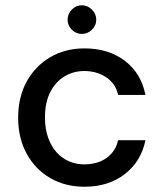

<svg xmlns="http://www.w3.org/2000/svg" viewBox="-20 -698 622 730"><path d="M301 12Q228 12 171 -21Q114 -54 81.5 -113.5Q49 -173 49 -250Q49 -329 81.5 -388Q114 -447 171 -480.5Q228 -514 301 -514Q393 -514 455 -466.5Q517 -419 533 -337H429Q420 -380 384 -404Q348 -428 300 -428Q260 -428 226 -408Q192 -388 171.5 -348.5Q151 -309 151 -251Q151 -208 163 -174.5Q175 -141 195.5 -118.5Q216 -96 243 -84.5Q270 -73 300 -73Q333 -73 359.5 -83.5Q386 -94 404.5 -115Q423 -136 429 -165H533Q517 -85 455 -36.5Q393 12 301 12ZM291 -569Q269 -569 253 -585Q237 -601 237 -623Q237 -645 253 -661.5Q269 -678 291 -678Q313 -678 329.5 -661.5Q346 -645 346 -623Q346 -601 329.5 -585Q313 -569 291 -569Z"/></svg>

Font: DM Sans 16pt Medium
Style: Regular
Weight: 500
Version: Version 4.004;gftools[0.9.30]